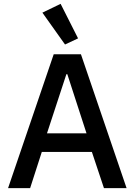

<svg xmlns="http://www.w3.org/2000/svg" viewBox="-20 -981 702 1001"><path d="M522 0 459 -189H198L137 0H22L260 -698H402L640 0ZM331 -594H326L225 -286H431ZM201 -915 296 -961 387 -781 319 -749Z"/></svg>

Font: Plexus Sans Medium
Style: Regular
Weight: 500
Version: Version 2.001;PS 002.001;hotconv 1.0.70;makeotf.lib2.5.58329